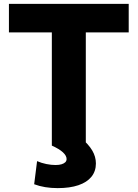

<svg xmlns="http://www.w3.org/2000/svg" viewBox="-20 -750 709 989"><path d="M247 0V-583H26V-730H643V-583H422V0ZM277 219Q209 219 156 199L171 80Q194 90 219 95Q244 100 266 100Q285 100 297.5 96Q310 92 316.5 85.5Q323 79 323 69Q323 52 304 34.5Q285 17 247 0L396 -41Q436 -7 455 25Q474 57 474 92Q474 132 451 160.5Q428 189 384 204Q340 219 277 219Z"/></svg>

Font: M PLUS 2 ExtraBold
Style: Regular
Weight: 800
Version: Version 1.001